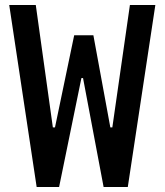

<svg xmlns="http://www.w3.org/2000/svg" viewBox="-20 -750 660 770"><path d="M17 -730 127 0H217L306.5 -437H313L395.5 0H492.5L603 -730H501L430.5 -239H422.5L354.5 -608.5H277.5L200.5 -239H192L123.5 -730Z"/></svg>

Font: Monaspace Neon Medium
Style: Regular
Weight: 500
Designer: Riley Cran & the Lettermatic Team
Foundry: Lettermatic
Version: Version 1.200 (Monaspace Neon)